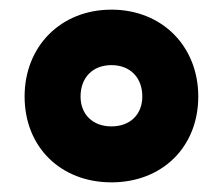

<svg xmlns="http://www.w3.org/2000/svg" viewBox="-20 -744 462 398"><path d="M211 -366C316 -366 391 -439 391 -544C391 -648 316 -724 211 -724C106 -724 31 -648 31 -544C31 -439 106 -366 211 -366ZM211 -482C172 -482 147 -507 147 -544C147 -583 172 -609 211 -609C250 -609 275 -583 275 -544C275 -507 250 -482 211 -482Z"/></svg>

Font: Noto Sans Canadian Aboriginal Black
Style: Regular
Weight: 900
Designer: Monotype Design Team, Typotheque's Kevin King
Foundry: Monotype Imaging Inc.
Version: Version 2.004